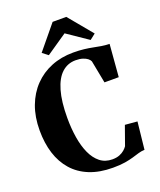

<svg xmlns="http://www.w3.org/2000/svg" viewBox="-175 -1083 1000 1202"><g transform="rotate(-20 325.0 -482.0)"><path d="M367.5 11Q278.5 11 212 -16Q145.5 -43 101.8 -92.8Q58 -142.5 36.2 -211.5Q14.5 -280.5 14.5 -365Q14.5 -454.5 41.2 -526Q68 -597.5 116.8 -648Q165.5 -698.5 231.8 -725.2Q298 -752 378 -752Q419 -752 450 -748.2Q481 -744.5 507 -739.2Q533 -734 558 -729.8Q583 -725.5 611.5 -725L594 -509.5H499L470 -660Q465.5 -670.5 453.8 -679.8Q442 -689 422.8 -695.2Q403.5 -701.5 375.5 -701.5Q322.5 -701.5 284 -666.5Q245.5 -631.5 224.8 -560Q204 -488.5 204 -379Q204 -309.5 214 -248Q224 -186.5 245.2 -139.8Q266.5 -93 300.2 -66.2Q334 -39.5 381.5 -39.5Q409.5 -39.5 429.5 -47.5Q449.5 -55.5 462.5 -67Q475.5 -78.5 483 -89.5L528 -216L609.5 -209L590 -27Q567.5 -26 547.8 -20Q528 -14 504.5 -7Q481 0 448.5 5.5Q416 11 367.5 11ZM230 -788.5 192.5 -817.5 323.5 -976.5H414.5L546 -818L508.5 -788.5L369 -883.5Z"/></g></svg>

Font: Merriweather 72pt ExtraBold
Style: Regular
Weight: 800
Version: Version 2.100